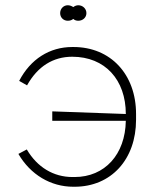

<svg xmlns="http://www.w3.org/2000/svg" viewBox="-20 -705 595 731"><path d="M238 -626C246 -626 253 -628 259 -633C264 -628 271 -626 278 -626C295 -626 309 -638 309 -655C309 -672 295 -685 278 -685C271 -685 264 -682 259 -678C253 -682 246 -685 238 -685C222 -685 209 -672 209 -655C209 -638 222 -626 238 -626ZM264 6C403 6 498 -98 498 -249V-271C498 -422 401 -526 260 -526H255C169 -526 96 -480 53 -397L83 -380C123 -452 182 -489 255 -489C380 -489 459 -401 459 -271L179 -281V-245H459C457 -117 379 -31 264 -31H256C184 -31 122 -68 82 -136L50 -119C96 -40 173 6 259 6Z"/></svg>

Font: Fixel Text ExtraLight
Style: Regular
Weight: 200
Width: 4
Designer: AlfaBravo + MacPaw
Foundry: Kyrylo Tkachov, Marchela Mozhyna, Serhii Makarenko, Maria Weinstein, Zakhar Kryvoshyya
Version: Version 1.211